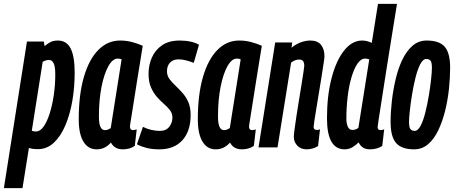

<svg xmlns="http://www.w3.org/2000/svg" viewBox="-64 -760 2352 990"><path d="M-44 210 75 -546H162L166 -522Q177 -532 193.5 -541.5Q210 -551 234 -551Q279 -551 300 -510.5Q321 -470 321 -385Q321 -310 309 -240Q297 -170 273 -113.5Q249 -57 213.5 -24Q178 9 132 9Q117 9 106 7.5Q95 6 85 3L52 210ZM121 -82Q143 -82 161 -107.5Q179 -133 192.5 -176Q206 -219 213.5 -271Q221 -323 221 -376Q221 -417 212.5 -434Q204 -451 188 -451Q180 -451 171 -448Q162 -445 156 -441L100 -86Q108 -82 121 -82Z M569 10Q526 10 508 -25Q493 -8 475 1Q457 10 434 10Q390 10 366 -30Q342 -70 342 -144Q342 -272 368.5 -363Q395 -454 443 -502.5Q491 -551 555 -551Q588 -551 617.5 -543Q647 -535 672 -524Q653 -408 641 -332Q629 -256 622 -211.5Q615 -167 611.5 -145.5Q608 -124 607 -116.5Q606 -109 606 -108Q606 -89 622 -89Q630 -89 641 -93L631 -8Q606 10 569 10ZM507 -100 563 -454Q555 -458 543 -458Q517 -458 495 -419Q473 -380 459.5 -312.5Q446 -245 446 -158Q446 -89 477 -89Q493 -89 507 -100Z M642 -16 673 -106Q692 -96 715.5 -90.5Q739 -85 760 -85Q792 -85 808.5 -106Q825 -127 825 -153Q825 -175 812.5 -191.5Q800 -208 781.5 -224Q763 -240 745 -260.5Q727 -281 714.5 -309.5Q702 -338 702 -380Q702 -424 719 -463Q736 -502 771.5 -526.5Q807 -551 863 -551Q894 -551 920.5 -545Q947 -539 962 -529L935 -436Q917 -443 896.5 -448.5Q876 -454 857 -454Q828 -454 812.5 -437Q797 -420 797 -393Q797 -370 809.5 -353Q822 -336 840 -319Q858 -302 876.5 -281.5Q895 -261 907 -233.5Q919 -206 919 -167Q919 -84 876.5 -37Q834 10 758 10Q720 10 692.5 3Q665 -4 642 -16Z M1183 10Q1140 10 1122 -25Q1107 -8 1089 1Q1071 10 1048 10Q1004 10 980 -30Q956 -70 956 -144Q956 -272 982.5 -363Q1009 -454 1057 -502.5Q1105 -551 1169 -551Q1202 -551 1231.5 -543Q1261 -535 1286 -524Q1267 -408 1255 -332Q1243 -256 1236 -211.5Q1229 -167 1225.5 -145.5Q1222 -124 1221 -116.5Q1220 -109 1220 -108Q1220 -89 1236 -89Q1244 -89 1255 -93L1245 -8Q1220 10 1183 10ZM1121 -100 1177 -454Q1169 -458 1157 -458Q1131 -458 1109 -419Q1087 -380 1073.5 -312.5Q1060 -245 1060 -158Q1060 -89 1091 -89Q1107 -89 1121 -100Z M1355 -541H1443L1439 -514Q1464 -534 1489 -542.5Q1514 -551 1536 -551Q1573 -551 1591 -529Q1609 -507 1609 -470Q1609 -463 1605 -435.5Q1601 -408 1594.5 -368Q1588 -328 1581 -284.5Q1574 -241 1567.5 -202.5Q1561 -164 1557 -137.5Q1553 -111 1553 -106Q1553 -90 1570 -90Q1573 -90 1577 -90.5Q1581 -91 1586 -93L1576 -7Q1564 1 1548.5 5.5Q1533 10 1518 10Q1486 10 1468.5 -9.5Q1451 -29 1451 -54Q1451 -66 1455 -95.5Q1459 -125 1465 -164.5Q1471 -204 1478 -246Q1485 -288 1491 -326Q1497 -364 1501 -390Q1505 -416 1505 -422Q1505 -435 1499.5 -444Q1494 -453 1478 -453Q1457 -453 1437 -437L1367 0H1269Z M1845 10Q1822 10 1808 1Q1794 -8 1785 -26Q1772 -12 1753.5 -1Q1735 10 1713 10Q1622 10 1622 -150Q1622 -266 1645.5 -356.5Q1669 -447 1710 -499Q1751 -551 1803 -551Q1828 -551 1853 -539L1885 -740H1983Q1969 -652 1954.5 -563.5Q1940 -475 1927.5 -394.5Q1915 -314 1905 -250Q1895 -186 1889 -147.5Q1883 -109 1883 -105Q1883 -89 1898 -89Q1905 -89 1917 -93L1907 -8Q1895 1 1878 5.5Q1861 10 1845 10ZM1753 -90Q1771 -90 1784 -101L1840 -454Q1827 -458 1819 -458Q1797 -458 1779 -431.5Q1761 -405 1748 -360.5Q1735 -316 1728.5 -260.5Q1722 -205 1722 -148Q1722 -123 1729.5 -106.5Q1737 -90 1753 -90Z M2071 10Q2007 10 1978.5 -22.5Q1950 -55 1950 -131Q1950 -182 1956.5 -239Q1963 -296 1976 -351.5Q1989 -407 2010.5 -452Q2032 -497 2063 -524Q2094 -551 2136 -551Q2201 -551 2229 -519Q2257 -487 2257 -411Q2257 -360 2251 -302.5Q2245 -245 2231.5 -190Q2218 -135 2196.5 -89.5Q2175 -44 2144 -17Q2113 10 2071 10ZM2074 -85Q2091 -85 2105 -112Q2119 -139 2129.5 -181.5Q2140 -224 2147.5 -269.5Q2155 -315 2159 -353Q2163 -391 2163 -410Q2163 -440 2155 -448Q2147 -456 2134 -456Q2117 -456 2103 -429Q2089 -402 2078.5 -360Q2068 -318 2060.5 -272Q2053 -226 2049 -188Q2045 -150 2045 -132Q2045 -102 2053 -93.5Q2061 -85 2074 -85Z"/></svg>

Font: Georama ExtraCondensed SemiBold
Style: Italic
Weight: 600
Width: 2
Italic angle: -9°
Designer: Jean-Baptiste Levee
Foundry: Production Type
Version: Version 1.000